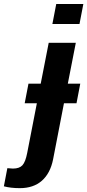

<svg xmlns="http://www.w3.org/2000/svg" viewBox="-127 -745 442 972"><path d="M17.1 -321.3H79.1L119.6 -528.3H256.8L216.3 -321.3H279.3L260.3 -222.2H196.8L141.6 62.5Q127.4 132.8 84.7 170.2Q42 207.5 -26.4 207.5Q-72.8 207.5 -107.4 198.2L-89.8 106.4L-61.5 108.4Q-28.8 108.4 -13.4 91.6Q2 74.7 10.7 29.3L59.6 -222.2H-2ZM138.2 -623.5 157.7 -724.6H294.9L275.4 -623.5Z"/></svg>

Font: Liberation Sans
Style: Bold Italic
Weight: 700
Italic angle: -12°
Designer: Steve Matteson
Foundry: Ascender Corporation
Version: Version 2.1.5